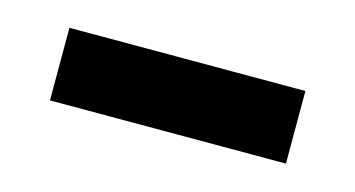

<svg xmlns="http://www.w3.org/2000/svg" viewBox="-30 -296 434 235"><g transform="rotate(15 187.0 -179.0)"><path d="M38 -225H337V-133H38Z"/></g></svg>

Font: Genos Thin ExtraBold
Style: Regular
Weight: 800
Version: Version 1.010